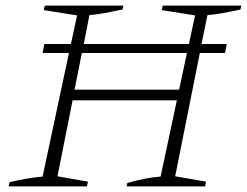

<svg xmlns="http://www.w3.org/2000/svg" viewBox="-20 -665 881 685"><path d="M11 0 14 -15Q82 -31 132 -35L226 -476H132L138 -508H233L255 -610L136 -629L140 -645H420L417 -631Q379 -623 351.5 -618Q324 -613 299 -611L279 -508H654L676 -610L557 -629L561 -645H841L838 -631Q797 -622 770 -617.5Q743 -613 720 -611L699 -508H789L783 -476H693L605 -36L715 -17L712 0H432L434 -12Q498 -31 553 -35L611 -307H239L185 -36L294 -17L290 0ZM246 -345H619L647 -476H272Z"/></svg>

Font: Piazzolla SC ExtraLight
Style: Italic
Weight: 200
Italic angle: -11.3°
Designer: Juan Pablo del Peral
Foundry: Huerta Tipografica
Version: Version 1.330